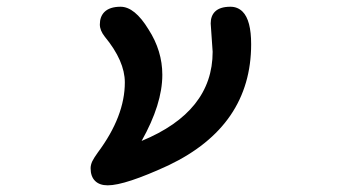

<svg xmlns="http://www.w3.org/2000/svg" viewBox="-20 -518 1040 570"><path d="M400.4 -99.6Q611.3 -186.5 611.3 -364.3L605.5 -448.2Q605.5 -470.7 618.2 -483.4Q632.8 -498 664.1 -498Q685.5 -498 700.2 -483.4Q725.6 -458 725.6 -386.7Q725.6 -144.5 480.5 -27.3Q351.6 32.2 299.8 32.2Q275.4 32.2 262.2 19Q249 5.9 249 -18.6Q249 -28.3 253.9 -39.1Q259.8 -50.8 270.5 -65.4Q350.6 -172.9 350.6 -273.4Q350.6 -336.9 291 -409.2Q276.4 -427.7 276.4 -445.3Q276.4 -468.8 290 -482.4Q305.7 -498 337.9 -498Q379.9 -498 420.9 -430.7Q461.9 -367.2 461.9 -295.9Q461.9 -209 400.4 -99.6Z"/></svg>

Font: FakePearl
Style: SemiBold
Weight: 400
Version: Version 1.2